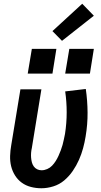

<svg xmlns="http://www.w3.org/2000/svg" viewBox="-20 -997 540 1025"><path d="M201 8Q172 8 145 1Q118 -6 96.5 -21.5Q75 -37 60.5 -60Q46 -83 39.5 -109.5Q33 -136 34 -165Q35 -194 40 -222L89 -520H201L150 -207Q147 -194 146 -181Q145 -168 146 -155.5Q147 -143 150 -131Q153 -119 160 -109Q167 -99 178 -93.5Q189 -88 202 -88Q217 -88 232 -94.5Q247 -101 258 -112.5Q269 -124 277.5 -137.5Q286 -151 292.5 -165.5Q299 -180 304.5 -194.5Q310 -209 314 -223.5Q318 -238 321 -253Q324 -268 327 -282Q336 -340 336 -397Q336 -454 328 -509L438 -522Q447 -460 447.5 -396.5Q448 -333 437 -268Q432 -237 423.5 -205.5Q415 -174 401.5 -143.5Q388 -113 368.5 -84.5Q349 -56 323 -34Q297 -12 264.5 -2Q232 8 201 8ZM460 -604H328L350 -736H481ZM260 -604H128L150 -736H281ZM311 -779 260 -831 419 -977 481 -913Z"/></svg>

Font: Iosevka SS04
Style: Bold Italic
Weight: 700
Italic angle: -9°
Monospace: yes
Designer: Belleve Invis
Foundry: Belleve Invis
Version: Version 19.0.0; ttfautohint (v1.8.4)